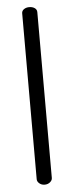

<svg xmlns="http://www.w3.org/2000/svg" viewBox="-55 -792 317 822"><g transform="rotate(-5 104.0 -381.5)"><path d="M103 0Q90 0 80.5 -8Q71 -16 71 -26V-739Q71 -750 80.5 -756.5Q90 -763 103 -763Q117 -763 126.5 -756.5Q136 -750 136 -739V-26Q136 -16 126.5 -8Q117 0 103 0Z"/></g></svg>

Font: Dosis
Style: Regular
Weight: 400
Designer: EdgarTolentino, PabloImpallari, IginoMarini
Foundry: EdgarTolentino, PabloImpallari, IginoMarini
Version: Version 3.001; ttfautohint (v1.8.2)